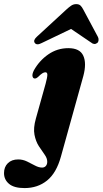

<svg xmlns="http://www.w3.org/2000/svg" viewBox="-140 -698 510 955"><path d="M274.5 -320 163 81Q140.5 162.5 94 200Q47.5 237.5 -18 237.5Q-70 237.5 -95 216.5Q-120 195.5 -120 163Q-120 132.5 -101 113.8Q-82 95 -49.5 95Q-26.5 95 -5.5 105.2Q15.5 115.5 34.2 125.5Q53 135.5 69.5 135.5Q81 135.5 88 127.5Q95 119.5 95 106.5Q95 89 81.8 70.8Q68.5 52.5 53.2 29Q38 5.5 31.5 -27.8Q25 -61 38.5 -108.5L87 -282Q95.5 -313.5 95.5 -326Q95.5 -338.5 85.5 -338.5Q79 -338.5 70.8 -333.5Q62.5 -328.5 48.5 -314.5Q44 -311 40.8 -309.2Q37.5 -307.5 33 -307.5Q24.5 -307.5 21.8 -318Q19 -328.5 28.5 -348Q55.5 -396.5 100.2 -427.5Q145 -458.5 200 -458.5Q257 -458.5 274.2 -421Q291.5 -383.5 274.5 -320ZM67.5 -484Q43 -471 33 -484.5Q23.5 -497.5 44 -516L189.5 -650Q203 -662.5 214.2 -670Q225.5 -677.5 239 -677.5Q253 -677.5 260.5 -670.2Q268 -663 274.5 -650L347.5 -513.5Q351.5 -505 350 -496.2Q348.5 -487.5 344 -484.5Q329 -473 313 -486.5L213.5 -554Z"/></svg>

Font: Fraunces 144pt S050 Black
Style: Italic
Weight: 900
Italic angle: -16°
Version: Version 1.000; ttfautohint (v1.8.3)